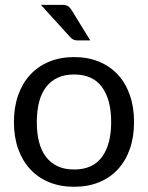

<svg xmlns="http://www.w3.org/2000/svg" viewBox="-20 -744 596 772"><path d="M519 -253.5Q519 -193.5 502.2 -145.5Q485.5 -97.5 454.2 -63.5Q423 -29.5 378.2 -11.2Q333.5 7 278 7Q222.5 7 177.8 -11.2Q133 -29.5 101.5 -63.5Q70 -97.5 53 -145.5Q36 -193.5 36 -253.5Q36 -313 53 -361.2Q70 -409.5 101.5 -443.5Q133 -477.5 177.8 -496Q222.5 -514.5 278 -514.5Q333.5 -514.5 378.2 -496Q423 -477.5 454.2 -443.5Q485.5 -409.5 502.2 -361.2Q519 -313 519 -253.5ZM427 -253Q427 -343.5 390 -394Q353 -444.5 278 -444.5Q240 -444.5 212 -431.5Q184 -418.5 165.2 -394Q146.5 -369.5 137.2 -333.8Q128 -298 128 -253Q128 -208 137.2 -172.5Q146.5 -137 165.2 -112.8Q184 -88.5 212 -75.5Q240 -62.5 278 -62.5Q353 -62.5 390 -112.8Q427 -163 427 -253ZM229 -724.5Q245.5 -724.5 253.5 -719.2Q261.5 -714 268.5 -702.5L343 -581.5H292Q281.5 -581.5 275 -584.8Q268.5 -588 261.5 -595.5L144.5 -724.5Z"/></svg>

Font: LatoCHI
Style: Regular
Weight: 400
Designer: Lukasz Dziedzic
Foundry: tyPoland Lukasz Dziedzic
Version: Version 1.104